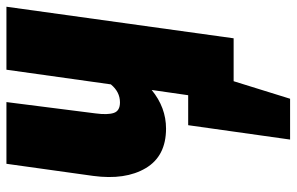

<svg xmlns="http://www.w3.org/2000/svg" viewBox="-180 -556 909 588"><g transform="rotate(-90 274.0 -261.5)"><path d="M355 -695.8H547.9L451.2 0H319.8L266.1 172.9H141.1L185.1 -139.2H276.9L293 -251Q239.3 -207 174.8 -207Q90.3 -207 53.5 -269.3Q16.6 -331.5 29.8 -430.2L66.9 -695.8H255.9L221.2 -422.9Q216.3 -385.7 222.7 -366.9Q229 -348.1 254.9 -348.1Q287.1 -348.1 310.1 -376Z"/></g></svg>

Font: Fira Sans Compressed Heavy
Style: Italic
Weight: 900
Width: 3
Italic angle: -8°
Designer: Carrois Corporate & Edenspiekermann AG
Foundry: Carrois Corporate GbR & Edenspiekermann AG
Version: Version 4.203;PS 004.203;hotconv 1.0.88;makeotf.lib2.5.64775